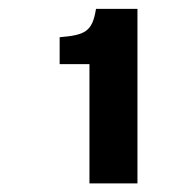

<svg xmlns="http://www.w3.org/2000/svg" viewBox="-20 -837 440 440"><path d="M295 -416.7V-816.7H200C191.7 -764.2 175 -756.7 116.7 -751.7V-690H185V-416.7Z"/></svg>

Font: Familjen Grotesk
Style: Bold
Weight: 700
Designer: Anders Wikstroem, Jonas Baeckman, Matilda Gysing, Kristian Moeller
Foundry: Familjen STHLM AB
Version: Version 2.000